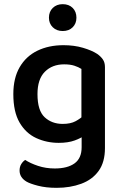

<svg xmlns="http://www.w3.org/2000/svg" viewBox="-20 -702 589 922"><path d="M262 -16Q204 -16 154 -39Q104 -62 74 -113.5Q44 -165 44 -250Q44 -327 74.5 -379.5Q105 -432 159.5 -458.5Q214 -485 285 -485Q336 -485 378.5 -472.5Q421 -460 447 -443Q464 -431 474 -416.5Q484 -402 484 -380V-69H371V-371Q357 -380 337 -386.5Q317 -393 288 -393Q231 -393 195.5 -357.5Q160 -322 160 -250Q160 -171 194.5 -139Q229 -107 281 -107Q319 -107 343 -120Q367 -133 383 -149L388 -53Q370 -39 338.5 -27.5Q307 -16 262 -16ZM372 5V-94H484V9Q484 77 453.5 119Q423 161 370 180.5Q317 200 252 200Q201 200 162.5 190Q124 180 107 170Q74 150 74 117Q74 99 82 86Q90 73 101 66Q125 82 162.5 94.5Q200 107 243 107Q304 107 338 82.5Q372 58 372 5ZM347 -617Q347 -589 329 -571Q311 -553 281 -553Q252 -553 233.5 -571Q215 -589 215 -617Q215 -646 233.5 -664Q252 -682 281 -682Q311 -682 329 -664Q347 -646 347 -617Z"/></svg>

Font: BalooTamma2SemiBold
Style: Regular
Weight: 600
Designer: Divya Kowshik, Shuchita Grover and Ek Type
Foundry: Ek Type
Version: Version 1.700